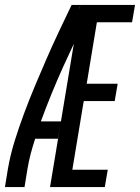

<svg xmlns="http://www.w3.org/2000/svg" viewBox="-28 -755 565 775"><path d="M-8 0 4 -74Q14 -131 31.5 -187Q49 -243 69.5 -298Q90 -353 113 -408Q136 -463 160 -518Q184 -573 209.5 -627Q235 -681 261 -735H296L293 -721L331 -704Q277 -596 227.5 -486.5Q178 -377 137 -265H218L206 -195H114Q104 -165 96 -134.5Q88 -104 83 -74L71 0ZM174 0 296 -735H517L505 -665H363L322 -417H447L435 -347H310L264 -70H407L395 0Z"/></svg>

Font: Iosevka Curly Oblique
Style: Regular
Weight: 400
Italic angle: -9°
Monospace: yes
Designer: Belleve Invis
Foundry: Belleve Invis
Version: Version 11.1.0; ttfautohint (v1.8.3)